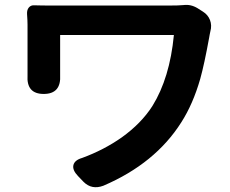

<svg xmlns="http://www.w3.org/2000/svg" viewBox="-20 -739 954 795"><path d="M326 14 303 -10Q279 -35 284 -55.5Q289 -76 320 -85Q410 -118 484 -170Q565 -228 611 -300Q683 -416 700 -594H464H229V-429Q234 -350 161 -350Q89 -350 94 -427Q94 -429 94 -430V-637Q94 -653 92 -681Q91 -698 99.5 -708Q108 -718 122 -717Q148 -716 209 -716H677Q721 -716 740 -718Q770 -722 798 -705L820 -691Q841 -678 849.5 -656Q858 -634 851 -609Q850 -602 848.5 -597Q847 -592 846 -583Q826 -473 809 -412Q779 -308 731 -233Q623 -62 408 30Q360 48 326 14Z"/></svg>

Font: GenSenRounded JP B
Style: Regular
Weight: 700
Version: Version 1.501;PS 1;hotconv 16.6.51;makeotf.lib2.5.65220